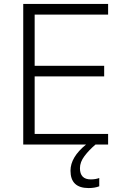

<svg xmlns="http://www.w3.org/2000/svg" viewBox="-20 -734 640 975"><path d="M484 212V170Q465 177 441 177Q386 177 386 120Q386 89 409 58.5Q432 28 465 0H529V-54H156V-346H509V-400H156V-660H529V-714H98V0H417Q338 64 338 133Q338 221 430 221Q461 221 484 212Z"/></svg>

Font: Noto Sans Mono UI Light
Style: Regular
Weight: 300
Designer: Monotype Design team
Foundry: Monotype Imaging Inc.
Version: 1.000